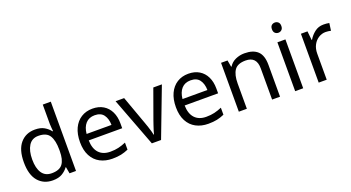

<svg xmlns="http://www.w3.org/2000/svg" viewBox="-51 -1364 3622 1979"><g transform="rotate(-20 1760.0 -375.0)"><path d="M275 10Q175 10 115 -59.5Q55 -129 55 -267Q55 -405 115.5 -475.5Q176 -546 276 -546Q338 -546 377.5 -523Q417 -500 442 -467H448Q447 -480 444.5 -505.5Q442 -531 442 -546V-760H530V0H459L446 -72H442Q418 -38 378 -14Q338 10 275 10ZM289 -63Q374 -63 408.5 -109.5Q443 -156 443 -250V-266Q443 -366 410 -419.5Q377 -473 288 -473Q217 -473 181.5 -416.5Q146 -360 146 -265Q146 -169 181.5 -116Q217 -63 289 -63Z M907 -546Q976 -546 1025.5 -516Q1075 -486 1101.5 -431.5Q1128 -377 1128 -304V-251H761Q763 -160 807.5 -112.5Q852 -65 932 -65Q983 -65 1022.5 -74.5Q1062 -84 1104 -102V-25Q1063 -7 1023 1.5Q983 10 928 10Q852 10 793.5 -21Q735 -52 702.5 -113.5Q670 -175 670 -264Q670 -352 699.5 -415Q729 -478 782.5 -512Q836 -546 907 -546ZM906 -474Q843 -474 806.5 -433.5Q770 -393 763 -321H1036Q1035 -389 1004 -431.5Q973 -474 906 -474Z M1362 0 1159 -536H1253L1367 -220Q1375 -198 1384 -171Q1393 -144 1400 -119.5Q1407 -95 1410 -78H1414Q1418 -95 1425.5 -120Q1433 -145 1442.5 -172Q1452 -199 1459 -220L1573 -536H1667L1463 0Z M1959 -546Q2028 -546 2077.5 -516Q2127 -486 2153.5 -431.5Q2180 -377 2180 -304V-251H1813Q1815 -160 1859.5 -112.5Q1904 -65 1984 -65Q2035 -65 2074.5 -74.5Q2114 -84 2156 -102V-25Q2115 -7 2075 1.5Q2035 10 1980 10Q1904 10 1845.5 -21Q1787 -52 1754.5 -113.5Q1722 -175 1722 -264Q1722 -352 1751.5 -415Q1781 -478 1834.5 -512Q1888 -546 1959 -546ZM1958 -474Q1895 -474 1858.5 -433.5Q1822 -393 1815 -321H2088Q2087 -389 2056 -431.5Q2025 -474 1958 -474Z M2574 -546Q2670 -546 2719 -499.5Q2768 -453 2768 -349V0H2681V-343Q2681 -472 2561 -472Q2472 -472 2438 -422Q2404 -372 2404 -278V0H2316V-536H2387L2400 -463H2405Q2431 -505 2477 -525.5Q2523 -546 2574 -546Z M2979 -737Q2999 -737 3014.5 -723.5Q3030 -710 3030 -681Q3030 -653 3014.5 -639Q2999 -625 2979 -625Q2957 -625 2942 -639Q2927 -653 2927 -681Q2927 -710 2942 -723.5Q2957 -737 2979 -737ZM3022 -536V0H2934V-536Z M3442 -546Q3457 -546 3474.5 -544.5Q3492 -543 3505 -540L3494 -459Q3481 -462 3465.5 -464Q3450 -466 3436 -466Q3395 -466 3359 -443.5Q3323 -421 3301.5 -380.5Q3280 -340 3280 -286V0H3192V-536H3264L3274 -438H3278Q3304 -482 3345 -514Q3386 -546 3442 -546Z"/></g></svg>

Font: Noto Sans Kaithi
Style: Regular
Weight: 400
Designer: Monotype Design Team
Foundry: Monotype Imaging Inc.
Version: Version 2.005; ttfautohint (v1.8.4.7-5d5b)